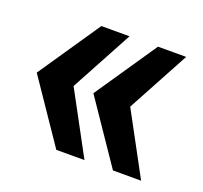

<svg xmlns="http://www.w3.org/2000/svg" viewBox="-80 -618 617 583"><g transform="rotate(20 228.0 -326.0)"><path d="M338 -126 202 -326 338 -526H429L321 -326L429 -126ZM155 -126 19 -326 155 -526H246L138 -326L246 -126Z"/></g></svg>

Font: Archivo Narrow
Style: Bold
Weight: 700
Designer: Hector Gatti
Foundry: Omnibus-Type
Version: Version 3.002